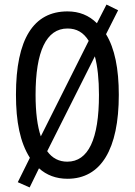

<svg xmlns="http://www.w3.org/2000/svg" viewBox="-20 -825 590 842"><path d="M501 -409C501 -524 483 -613 445 -675L498 -780L447 -805L405 -723C370 -758 327 -775 276 -775C127 -775 50 -654 50 -410C50 -291 68 -201 111 -133L58 -26L110 -3L151 -87C184 -57 226 -41 276 -41C423 -41 501 -171 501 -409ZM136 -409C136 -600 183 -700 276 -700C316 -700 346 -683 369 -646L159 -227C144 -271 136 -332 136 -409ZM414 -409C414 -214 367 -116 275 -116C239 -116 209 -131 187 -162L396 -578C408 -534 414 -476 414 -409Z"/></svg>

Font: Noto Sans Tamil UI ExtraCondensed
Style: Regular
Weight: 400
Width: 2
Designer: Jelle Bosma - Monotype Design Team
Foundry: Monotype Imaging Inc.
Version: Version 2.004